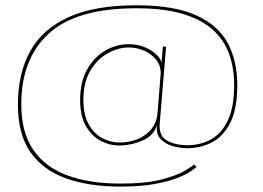

<svg xmlns="http://www.w3.org/2000/svg" viewBox="-20 -684 971 708"><path d="M423.5 4Q307.5 4 222.8 -26.5Q138 -57 92 -123.2Q46 -189.5 46 -297.5Q46 -412.5 91 -494.5Q136 -576.5 232.2 -620.5Q328.5 -664.5 483 -664.5Q621.5 -664.5 703 -627.8Q784.5 -591 819.8 -525Q855 -459 855 -371Q855 -282 829 -231Q803 -180 761 -158.8Q719 -137.5 670.5 -137.5Q643.5 -137.5 616 -145.5Q588.5 -153.5 571.5 -172.2Q554.5 -191 559 -223Q547.5 -184 505.5 -165.8Q463.5 -147.5 417 -147.5Q385 -147.5 352.2 -164.2Q319.5 -181 297.5 -217.8Q275.5 -254.5 275.5 -315Q275.5 -383 301.8 -428.8Q328 -474.5 368.8 -497.8Q409.5 -521 454 -521Q489 -521 516 -509Q543 -497 558.8 -480.8Q574.5 -464.5 575.5 -452L580.5 -512H592.5L569 -229.5Q565 -182.5 596.2 -165.5Q627.5 -148.5 671 -148.5Q719 -148.5 758 -170Q797 -191.5 820.2 -240.2Q843.5 -289 843.5 -370.5Q843.5 -431.5 825.5 -483.2Q807.5 -535 766.2 -573Q725 -611 655.5 -632.2Q586 -653.5 482 -653.5Q262 -653.5 160.2 -560.5Q58.5 -467.5 58.5 -299.5Q58.5 -195.5 103 -131Q147.5 -66.5 229.5 -36.8Q311.5 -7 424 -7Q520 -7 578.2 -22.8Q636.5 -38.5 664.2 -55.8Q692 -73 696 -77.5L704.5 -68.5Q701 -64.5 684.5 -53Q668 -41.5 635 -28.2Q602 -15 550 -5.5Q498 4 423.5 4ZM420 -158.5Q476 -158.5 515.5 -186.8Q555 -215 560.5 -263.5L572.5 -411.5Q573.5 -441 556.5 -462.8Q539.5 -484.5 512.2 -496.8Q485 -509 455 -509Q416.5 -509 377.8 -487.8Q339 -466.5 313.2 -423.5Q287.5 -380.5 287.5 -315.5Q287.5 -260.5 307 -225.8Q326.5 -191 357 -174.8Q387.5 -158.5 420 -158.5Z"/></svg>

Font: Anybody ExtraExpanded Thin
Style: Regular
Weight: 100
Width: 8
Designer: Tyler Finck
Foundry: Etcetera Type Company
Version: Version 1.010; ttfautohint (v1.8.3) -l 8 -r 50 -G 200 -x 14 